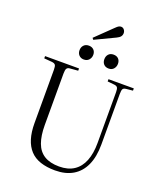

<svg xmlns="http://www.w3.org/2000/svg" viewBox="-194 -1224 1145 1360"><g transform="rotate(20 378.5 -544.5)"><path d="M386 14Q323 14 275.5 -2Q228 -18 197.5 -51Q167 -84 151.5 -134Q136 -184 136 -252V-654Q136 -680 129.5 -689.5Q123 -699 103 -701L44 -706V-723H300V-706L239 -701Q223 -700 216 -690Q209 -680 209 -652V-264Q209 -184 228.5 -130Q248 -76 291.5 -49Q335 -22 404 -22Q471 -22 515.5 -51.5Q560 -81 582 -137Q604 -193 604 -271V-654Q604 -679 598 -689Q592 -699 572 -701L522 -706V-723H713V-706L663 -701Q644 -699 638.5 -689Q633 -679 633 -651V-271Q633 -178 604 -114.5Q575 -51 520 -18.5Q465 14 386 14ZM325 -948 316 -960 441 -1081Q454 -1094 462.5 -1098.5Q471 -1103 479 -1103Q494 -1103 503 -1091.5Q512 -1080 512 -1066Q512 -1051 503.5 -1040Q495 -1029 476 -1020ZM497 -794Q473 -794 459.5 -808.5Q446 -823 446 -846Q446 -869 459.5 -884Q473 -899 497 -899Q521 -899 534.5 -885Q548 -871 548 -848Q548 -826 534.5 -810Q521 -794 497 -794ZM310 -794Q287 -794 273 -808.5Q259 -823 259 -846Q259 -869 273 -884Q287 -899 311 -899Q334 -899 348 -885Q362 -871 362 -848Q362 -826 348 -810Q334 -794 310 -794Z"/></g></svg>

Font: Literata 60pt Light
Style: Regular
Weight: 300
Designer: Latin by Veronika Burian and Jose Scaglione. Greek by Irene Vlachou. Cyrillic by Vera Evstafieva.
Foundry: TypeTogether
Version: Version 3.103;gftools[0.9.29]